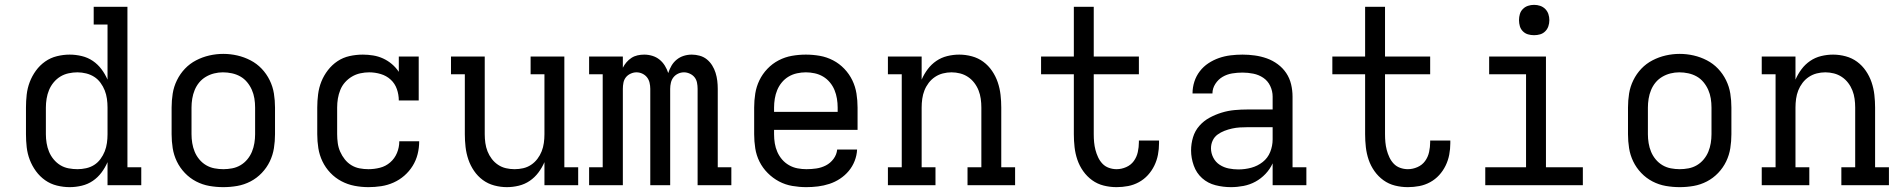

<svg xmlns="http://www.w3.org/2000/svg" viewBox="-20 -763 7840 791"><path d="M267 8Q241 8 214.5 1.5Q188 -5 166 -20.5Q144 -36 128 -58Q112 -80 102.5 -105Q93 -130 90 -156.5Q87 -183 87 -210V-320Q87 -347 90 -373.5Q93 -400 102.5 -425Q112 -450 128 -472Q144 -494 166 -509.5Q188 -525 214.5 -531.5Q241 -538 267 -538Q292 -538 317 -532Q342 -526 362.5 -512Q383 -498 398 -478Q413 -458 423 -435V-662H366V-735H505V-74H562V0H423V-95Q413 -72 398 -52Q383 -32 362.5 -18Q342 -4 317 2Q292 8 267 8ZM299 -66Q317 -66 335 -70Q353 -74 368 -83.5Q383 -93 394 -108Q405 -123 411.5 -139.5Q418 -156 420.5 -174Q423 -192 423 -210V-320Q423 -338 420.5 -356Q418 -374 411.5 -390.5Q405 -407 394 -422Q383 -437 368 -446.5Q353 -456 335 -460.5Q317 -465 299 -465Q281 -465 262.5 -461Q244 -457 228.5 -447.5Q213 -438 201 -423.5Q189 -409 182 -392Q175 -375 172 -356.5Q169 -338 169 -320V-210Q169 -192 172 -173.5Q175 -155 182 -138Q189 -121 201 -106.5Q213 -92 228.5 -82.5Q244 -73 262.5 -69.5Q281 -66 299 -66Z M900 8Q871 8 842.5 3Q814 -2 788 -15.5Q762 -29 741.5 -50.5Q721 -72 708.5 -98Q696 -124 691.5 -152.5Q687 -181 687 -210V-320Q687 -349 691.5 -377.5Q696 -406 709 -432.5Q722 -459 742 -480Q762 -501 788 -514.5Q814 -528 842.5 -534.5Q871 -541 900 -541Q929 -541 957.5 -534.5Q986 -528 1012 -514.5Q1038 -501 1058 -480Q1078 -459 1091 -432.5Q1104 -406 1108.5 -377.5Q1113 -349 1113 -320V-210Q1113 -181 1108.5 -152.5Q1104 -124 1091.5 -98Q1079 -72 1058.5 -50.5Q1038 -29 1012 -15.5Q986 -2 957.5 3Q929 8 900 8ZM900 -66Q918 -66 936.5 -69.5Q955 -73 971 -82.5Q987 -92 999 -106.5Q1011 -121 1018 -138Q1025 -155 1028 -173.5Q1031 -192 1031 -210V-320Q1031 -339 1028 -357.5Q1025 -376 1017.5 -393Q1010 -410 998 -424.5Q986 -439 970 -448Q954 -457 935.5 -461Q917 -465 898 -465Q880 -465 862 -460.5Q844 -456 828 -446.5Q812 -437 800.5 -423Q789 -409 782 -392Q775 -375 772 -356.5Q769 -338 769 -320V-210Q769 -192 772 -173.5Q775 -155 782 -138Q789 -121 801 -106.5Q813 -92 829 -82.5Q845 -73 863.5 -69.5Q882 -66 900 -66Z M1498 8Q1469 8 1440.5 2.5Q1412 -3 1386.5 -16.5Q1361 -30 1341 -51Q1321 -72 1308.5 -98Q1296 -124 1291.5 -152.5Q1287 -181 1287 -210V-320Q1287 -347 1290.5 -374.5Q1294 -402 1304 -427Q1314 -452 1331 -474Q1348 -496 1370.5 -511Q1393 -526 1420 -532Q1447 -538 1475 -538Q1496 -538 1517.5 -534.5Q1539 -531 1558.5 -522Q1578 -513 1594.5 -499Q1611 -485 1623 -467V-530H1705V-349H1623Q1623 -373 1615 -396Q1607 -419 1589.5 -435Q1572 -451 1548.5 -458Q1525 -465 1501 -465Q1483 -465 1464.5 -461Q1446 -457 1430 -447.5Q1414 -438 1401.5 -424Q1389 -410 1382 -392.5Q1375 -375 1372 -357Q1369 -339 1369 -320V-210Q1369 -192 1371.5 -173.5Q1374 -155 1381.5 -138Q1389 -121 1400.5 -106.5Q1412 -92 1427.5 -82.5Q1443 -73 1461 -69.5Q1479 -66 1498 -66Q1522 -66 1545.5 -72Q1569 -78 1587.5 -94Q1606 -110 1615.5 -133Q1625 -156 1625 -181Q1625 -181 1625 -181Q1625 -181 1625 -181H1707Q1707 -181 1707 -181Q1707 -181 1707 -181Q1707 -154 1700.5 -128Q1694 -102 1680 -79.5Q1666 -57 1646 -39.5Q1626 -22 1601.5 -11Q1577 0 1550.5 4Q1524 8 1498 8Z M2068 8Q2042 8 2016 1Q1990 -6 1969 -21.5Q1948 -37 1933 -59Q1918 -81 1909.5 -106Q1901 -131 1898 -157.5Q1895 -184 1895 -210V-457H1838V-530H1977V-210Q1977 -192 1979.5 -174Q1982 -156 1988.5 -139.5Q1995 -123 2006 -108.5Q2017 -94 2032 -84Q2047 -74 2064.5 -70Q2082 -66 2100 -66Q2118 -66 2135.5 -70Q2153 -74 2168 -84Q2183 -94 2194 -108.5Q2205 -123 2211.5 -139.5Q2218 -156 2220.5 -174Q2223 -192 2223 -210V-457H2166V-530H2305V-74H2362V0H2223V-95Q2213 -72 2198 -52Q2183 -32 2162.5 -18Q2142 -4 2117.5 2Q2093 8 2068 8Z M2407 0V-74H2463V-457H2407V-530H2546V-484Q2552 -496 2561 -506.5Q2570 -517 2581.5 -524.5Q2593 -532 2606.5 -535Q2620 -538 2634 -538Q2634 -538 2634 -538Q2634 -538 2634 -538Q2651 -538 2667.5 -533Q2684 -528 2697 -517.5Q2710 -507 2719 -492.5Q2728 -478 2733 -462Q2738 -478 2746.5 -492.5Q2755 -507 2768 -517.5Q2781 -528 2797 -533Q2813 -538 2830 -538Q2830 -538 2830 -538Q2830 -538 2830 -538Q2846 -538 2862.5 -533.5Q2879 -529 2892 -518.5Q2905 -508 2914 -493.5Q2923 -479 2928 -463Q2933 -447 2935 -430.5Q2937 -414 2937 -397V-74H2993V0H2854V-397Q2854 -410 2851.5 -422.5Q2849 -435 2841.5 -444.5Q2834 -454 2822 -459.5Q2810 -465 2798 -465Q2785 -465 2773.5 -459.5Q2762 -454 2754.5 -444.5Q2747 -435 2744 -422.5Q2741 -410 2741 -397V0H2659V-397Q2659 -410 2656 -422.5Q2653 -435 2645.5 -444.5Q2638 -454 2626.5 -459.5Q2615 -465 2602 -465Q2590 -465 2578 -459.5Q2566 -454 2558.5 -444.5Q2551 -435 2548.5 -422.5Q2546 -410 2546 -397V0Z M3302 8Q3273 8 3244 3Q3215 -2 3189.5 -15.5Q3164 -29 3143 -50Q3122 -71 3109 -97Q3096 -123 3091.5 -152Q3087 -181 3087 -210V-320Q3087 -349 3091.5 -377.5Q3096 -406 3108.5 -432Q3121 -458 3141.5 -479.5Q3162 -501 3188 -514.5Q3214 -528 3242.5 -533Q3271 -538 3300 -538Q3329 -538 3357.5 -533Q3386 -528 3412 -514.5Q3438 -501 3458.5 -479.5Q3479 -458 3491.5 -432Q3504 -406 3508.5 -377.5Q3513 -349 3513 -320V-228H3169V-210Q3169 -191 3172 -172.5Q3175 -154 3182.5 -137Q3190 -120 3202 -106Q3214 -92 3230.5 -82.5Q3247 -73 3265.5 -69.5Q3284 -66 3302 -66Q3323 -66 3343.5 -69Q3364 -72 3382.5 -81.5Q3401 -91 3414 -108.5Q3427 -126 3429 -147H3511Q3510 -123 3501 -100Q3492 -77 3476.5 -58.5Q3461 -40 3440.5 -26.5Q3420 -13 3397 -5.5Q3374 2 3350 5Q3326 8 3302 8ZM3431 -302V-320Q3431 -338 3428 -356.5Q3425 -375 3418 -392Q3411 -409 3399 -423.5Q3387 -438 3371 -447.5Q3355 -457 3336.5 -461Q3318 -465 3300 -465Q3282 -465 3263.5 -461Q3245 -457 3229 -447.5Q3213 -438 3201 -423.5Q3189 -409 3182 -392Q3175 -375 3172 -356.5Q3169 -338 3169 -320V-302Z M3638 0V-74H3695V-457H3638V-530H3777V-435Q3787 -458 3802 -478Q3817 -498 3837.5 -512Q3858 -526 3882.5 -532Q3907 -538 3932 -538Q3958 -538 3984 -531Q4010 -524 4031 -508.5Q4052 -493 4067 -471Q4082 -449 4090.5 -424Q4099 -399 4102 -372.5Q4105 -346 4105 -320V-74H4162V0H3966V-74H4023V-320Q4023 -338 4020.5 -356Q4018 -374 4011.5 -390.5Q4005 -407 3994 -421.5Q3983 -436 3968 -446Q3953 -456 3935.5 -460.5Q3918 -465 3900 -465Q3882 -465 3864.5 -460.5Q3847 -456 3832 -446Q3817 -436 3806 -421.5Q3795 -407 3788.5 -390.5Q3782 -374 3779.5 -356Q3777 -338 3777 -320V-74H3834V0Z M4580 8Q4553 8 4527 1.5Q4501 -5 4479.5 -20.5Q4458 -36 4442.5 -58Q4427 -80 4418.5 -105Q4410 -130 4407 -156.5Q4404 -183 4404 -210V-457H4269V-530H4404V-735H4486V-530H4672V-457H4486V-210Q4486 -193 4487.5 -177Q4489 -161 4493 -145.5Q4497 -130 4504 -115Q4511 -100 4522 -88.5Q4533 -77 4548.5 -71.5Q4564 -66 4580 -66Q4600 -66 4619.5 -74.5Q4639 -83 4651 -99.5Q4663 -116 4667.5 -136.5Q4672 -157 4672 -177Q4672 -179 4672 -180.5Q4672 -182 4672 -184H4755Q4755 -181 4755 -178.5Q4755 -176 4755 -173Q4755 -149 4750.5 -125.5Q4746 -102 4735.5 -80.5Q4725 -59 4709 -41.5Q4693 -24 4672 -12.5Q4651 -1 4627.5 3.5Q4604 8 4580 8Z M5051 8Q5019 8 4987.5 0Q4956 -8 4932.5 -29Q4909 -50 4898 -81Q4887 -112 4887 -143Q4887 -171 4895 -197.5Q4903 -224 4921 -244.5Q4939 -265 4963 -278Q4987 -291 5013 -299Q5039 -307 5066 -309.5Q5093 -312 5121 -312H5223V-365Q5223 -388 5213 -409Q5203 -430 5184.5 -442.5Q5166 -455 5143.5 -459.5Q5121 -464 5099 -464Q5077 -464 5056 -460.5Q5035 -457 5017 -446.5Q4999 -436 4987 -417.5Q4975 -399 4975 -378Q4975 -378 4975 -378Q4975 -378 4975 -378H4893Q4893 -378 4893 -378.5Q4893 -379 4893 -379Q4893 -403 4900.5 -426.5Q4908 -450 4923 -469.5Q4938 -489 4958.5 -502.5Q4979 -516 5002 -524Q5025 -532 5049.5 -535Q5074 -538 5099 -538Q5124 -538 5149.5 -534.5Q5175 -531 5199 -522.5Q5223 -514 5244 -498.5Q5265 -483 5279 -462Q5293 -441 5299 -416Q5305 -391 5305 -365V-74H5362V0H5223V-90Q5212 -66 5193.5 -46.5Q5175 -27 5152 -14.5Q5129 -2 5103 3Q5077 8 5051 8ZM5082 -65Q5109 -65 5135 -72Q5161 -79 5182 -95.5Q5203 -112 5213 -137Q5223 -162 5223 -189V-239H5121Q5104 -239 5088 -238Q5072 -237 5056 -233.5Q5040 -230 5024.5 -224Q5009 -218 4996 -208.5Q4983 -199 4976 -184Q4969 -169 4969 -152Q4969 -132 4978.5 -113.5Q4988 -95 5005 -84Q5022 -73 5042 -69Q5062 -65 5082 -65Z M5780 8Q5753 8 5727 1.5Q5701 -5 5679.5 -20.5Q5658 -36 5642.5 -58Q5627 -80 5618.5 -105Q5610 -130 5607 -156.5Q5604 -183 5604 -210V-457H5469V-530H5604V-735H5686V-530H5872V-457H5686V-210Q5686 -193 5687.5 -177Q5689 -161 5693 -145.5Q5697 -130 5704 -115Q5711 -100 5722 -88.5Q5733 -77 5748.5 -71.5Q5764 -66 5780 -66Q5800 -66 5819.5 -74.5Q5839 -83 5851 -99.5Q5863 -116 5867.5 -136.5Q5872 -157 5872 -177Q5872 -179 5872 -180.5Q5872 -182 5872 -184H5955Q5955 -181 5955 -178.5Q5955 -176 5955 -173Q5955 -149 5950.5 -125.5Q5946 -102 5935.5 -80.5Q5925 -59 5909 -41.5Q5893 -24 5872 -12.5Q5851 -1 5827.5 3.5Q5804 8 5780 8Z M6099 0V-74H6267V-457H6115V-530H6349V-74H6501V0ZM6300 -618Q6287 -618 6275 -621.5Q6263 -625 6254 -634Q6245 -643 6241.5 -655Q6238 -667 6238 -680Q6238 -693 6241.5 -705Q6245 -717 6254 -726Q6263 -735 6275 -739Q6287 -743 6300 -743Q6313 -743 6325 -739Q6337 -735 6346 -726Q6355 -717 6359 -705Q6363 -693 6363 -680Q6363 -667 6359 -655Q6355 -643 6346 -634Q6337 -625 6325 -621.5Q6313 -618 6300 -618Z M6900 8Q6871 8 6842.5 3Q6814 -2 6788 -15.5Q6762 -29 6741.5 -50.5Q6721 -72 6708.5 -98Q6696 -124 6691.5 -152.5Q6687 -181 6687 -210V-320Q6687 -349 6691.5 -377.5Q6696 -406 6709 -432.5Q6722 -459 6742 -480Q6762 -501 6788 -514.5Q6814 -528 6842.5 -534.5Q6871 -541 6900 -541Q6929 -541 6957.5 -534.5Q6986 -528 7012 -514.5Q7038 -501 7058 -480Q7078 -459 7091 -432.5Q7104 -406 7108.5 -377.5Q7113 -349 7113 -320V-210Q7113 -181 7108.5 -152.5Q7104 -124 7091.5 -98Q7079 -72 7058.5 -50.5Q7038 -29 7012 -15.5Q6986 -2 6957.5 3Q6929 8 6900 8ZM6900 -66Q6918 -66 6936.5 -69.5Q6955 -73 6971 -82.5Q6987 -92 6999 -106.5Q7011 -121 7018 -138Q7025 -155 7028 -173.5Q7031 -192 7031 -210V-320Q7031 -339 7028 -357.5Q7025 -376 7017.5 -393Q7010 -410 6998 -424.5Q6986 -439 6970 -448Q6954 -457 6935.5 -461Q6917 -465 6898 -465Q6880 -465 6862 -460.5Q6844 -456 6828 -446.5Q6812 -437 6800.5 -423Q6789 -409 6782 -392Q6775 -375 6772 -356.5Q6769 -338 6769 -320V-210Q6769 -192 6772 -173.5Q6775 -155 6782 -138Q6789 -121 6801 -106.5Q6813 -92 6829 -82.5Q6845 -73 6863.5 -69.5Q6882 -66 6900 -66Z M7238 0V-74H7295V-457H7238V-530H7377V-435Q7387 -458 7402 -478Q7417 -498 7437.5 -512Q7458 -526 7482.5 -532Q7507 -538 7532 -538Q7558 -538 7584 -531Q7610 -524 7631 -508.5Q7652 -493 7667 -471Q7682 -449 7690.5 -424Q7699 -399 7702 -372.5Q7705 -346 7705 -320V-74H7762V0H7566V-74H7623V-320Q7623 -338 7620.5 -356Q7618 -374 7611.5 -390.5Q7605 -407 7594 -421.5Q7583 -436 7568 -446Q7553 -456 7535.5 -460.5Q7518 -465 7500 -465Q7482 -465 7464.5 -460.5Q7447 -456 7432 -446Q7417 -436 7406 -421.5Q7395 -407 7388.5 -390.5Q7382 -374 7379.5 -356Q7377 -338 7377 -320V-74H7434V0Z"/></svg>

Font: Iosevka Curly Slab Extended
Style: Regular
Weight: 400
Width: 7
Monospace: yes
Designer: Belleve Invis
Foundry: Belleve Invis
Version: Version 11.1.0; ttfautohint (v1.8.3)